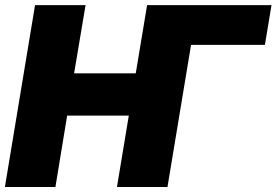

<svg xmlns="http://www.w3.org/2000/svg" viewBox="-22 -748 1106 768"><path d="M1064 -727.5 1037.6 -568.4H717.3L576.7 -727.5ZM-2.4 0 118.2 -727.5H320.3L274.4 -454.6H521L566.4 -727.5H768.6L647.9 0H445.8L493.2 -285.6H246.6L199.7 0Z"/></svg>

Font: Inter 28pt Black
Style: Italic
Weight: 900
Italic angle: -9.3988°
Designer: Rasmus Andersson
Foundry: rsms
Version: Version 4.001;git-66647c0bb